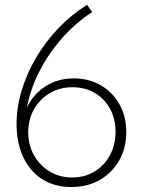

<svg xmlns="http://www.w3.org/2000/svg" viewBox="-20 -752 585 787"><path d="M272 14.6Q204.1 14.6 153.8 -17.1Q103.5 -48.8 75.7 -106.9Q47.9 -165 47.9 -243.7Q47.9 -312 68.8 -381.3Q89.8 -450.7 127.9 -515.6Q166 -580.6 219.2 -636.2Q272.5 -691.9 336.9 -732.4L357.9 -702.6Q289.1 -657.7 233.9 -595Q178.7 -532.2 141.6 -459.5Q104.5 -386.7 90.3 -311.5Q117.2 -367.2 167.5 -398.9Q217.8 -430.7 282.2 -430.7Q344.7 -430.7 393.3 -402.3Q441.9 -374 469.7 -324.5Q497.6 -274.9 497.6 -210.4Q497.6 -145 468.5 -94.2Q439.5 -43.5 388.9 -14.4Q338.4 14.6 272 14.6ZM275.9 -24.4Q326.7 -24.4 366.9 -48.6Q407.2 -72.8 430.4 -115.5Q453.6 -158.2 453.6 -211.9Q453.6 -265.1 430.9 -306.4Q408.2 -347.7 368.4 -371.1Q328.6 -394.5 277.3 -394.5Q225.6 -394.5 184.6 -370.4Q143.6 -346.2 119.6 -304.7Q95.7 -263.2 95.7 -210Q95.7 -157.7 119.4 -115.5Q143.1 -73.2 184.1 -48.8Q225.1 -24.4 275.9 -24.4Z"/></svg>

Font: Kumbh Sans ExtraLight
Style: Regular
Weight: 250
Version: Version 1.005